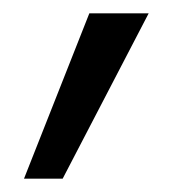

<svg xmlns="http://www.w3.org/2000/svg" viewBox="-20 -134 260 288"><path d="M16 134 114 -114H203L74 134Z"/></svg>

Font: Ysabeau Office Medium
Style: Regular
Weight: 500
Designer: Christian Thalmann (Catharsis Fonts)
Version: Version 2.001;gftools[0.9.30]; featfreeze: tnum,lnum,ss02